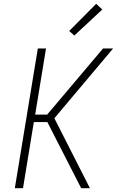

<svg xmlns="http://www.w3.org/2000/svg" viewBox="-20 -990 640 1010"><path d="M58 0 179 -735H222L165 -387H228L522 -735H575L266 -368L453 0H407L229 -348H158L101 0ZM371 -803 344 -827 486 -970 518 -940Z"/></svg>

Font: Iosevka Curly XLtExObl
Style: Regular
Weight: 200
Width: 7
Italic angle: -9°
Monospace: yes
Designer: Belleve Invis
Foundry: Belleve Invis
Version: Version 11.0.1; ttfautohint (v1.8.3)